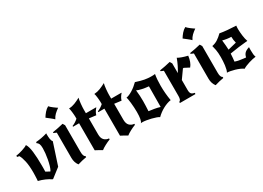

<svg xmlns="http://www.w3.org/2000/svg" viewBox="-15 -1504 3138 2288"><g transform="rotate(-30 1554.0 -360.0)"><path d="M240 28Q211 7 168 -12Q125 -31 79 -42Q80 -54 81 -69.5Q82 -85 82.5 -101.5Q83 -118 83.5 -133.5Q84 -149 84 -160Q84 -251 70.5 -313Q57 -375 37 -408L8 -414V-431Q25 -433 49 -438.5Q73 -444 96.5 -451.5Q120 -459 140 -467.5Q160 -476 170 -484Q194 -449 203.5 -369Q213 -289 213 -181Q213 -160 213 -138.5Q213 -117 212 -94L262 -67H268Q282 -91 292.5 -127.5Q303 -164 310.5 -204Q318 -244 322 -282.5Q326 -321 326 -350Q326 -390 317.5 -410Q309 -430 292 -438L293 -454Q332 -457 372 -464.5Q412 -472 451 -484Q449 -481 449 -477Q449 -473 449 -468Q449 -436 453 -407.5Q457 -379 471 -364L374 -68L250 28Z M693 -455V-88Q693 -25 720 -15V0Q688 5 660 12Q632 19 602 28H597Q563 -18 563 -80V-428L526 -444V-455Q561 -460 602 -468.5Q643 -477 675 -485ZM535 -650Q552 -679 576.5 -707.5Q601 -736 631 -752Q637 -744 649.5 -733Q662 -722 676.5 -711Q691 -700 704.5 -690.5Q718 -681 725 -677Q691 -653 667.5 -630.5Q644 -608 627 -574Q621 -581 608.5 -591.5Q596 -602 582 -613Q568 -624 555 -634Q542 -644 535 -650Z M979 -384V-163Q979 -111 1004.5 -85Q1030 -59 1068 -57V-43Q1051 -37 1032 -28Q1013 -19 995 -9.5Q977 0 961 10Q945 20 936 28Q913 14 889 1Q865 -12 849 -20V-392H766V-403Q810 -420 849 -455V-487Q849 -495 847.5 -512.5Q846 -530 844 -548.5Q842 -567 839 -582.5Q836 -598 832 -603Q877 -606 915 -621Q953 -636 996 -659Q992 -649 989 -628Q986 -607 983.5 -583.5Q981 -560 980 -538.5Q979 -517 979 -508V-455H1120V-451Q1104 -434 1091.5 -413Q1079 -392 1074 -372Z M1327 -384V-163Q1327 -111 1352.5 -85Q1378 -59 1416 -57V-43Q1399 -37 1380 -28Q1361 -19 1343 -9.5Q1325 0 1309 10Q1293 20 1284 28Q1261 14 1237 1Q1213 -12 1197 -20V-392H1114V-403Q1158 -420 1197 -455V-487Q1197 -495 1195.5 -512.5Q1194 -530 1192 -548.5Q1190 -567 1187 -582.5Q1184 -598 1180 -603Q1225 -606 1263 -621Q1301 -636 1344 -659Q1340 -649 1337 -628Q1334 -607 1331.5 -583.5Q1329 -560 1328 -538.5Q1327 -517 1327 -508V-455H1468V-451Q1452 -434 1439.5 -413Q1427 -392 1422 -372Z M1670 -484Q1739 -461 1785 -453Q1831 -445 1870 -445Q1892 -445 1903.5 -445.5Q1915 -446 1926 -448Q1914 -383 1914 -295Q1914 -187 1932 -85Q1907 -82 1879 -72Q1851 -62 1823 -47Q1795 -32 1769 -12.5Q1743 7 1722 28Q1711 19 1684 9.5Q1657 0 1625 -8Q1593 -16 1561 -21Q1529 -26 1508 -26Q1502 -26 1496.5 -25.5Q1491 -25 1486 -24Q1500 -36 1506.5 -71.5Q1513 -107 1513 -164Q1513 -193 1511 -227.5Q1509 -262 1505.5 -293Q1502 -324 1498 -346Q1494 -368 1490 -373Q1529 -380 1577 -409.5Q1625 -439 1670 -484ZM1790 -357Q1744 -361 1700 -370.5Q1656 -380 1633 -392Q1638 -350 1640 -313.5Q1642 -277 1642 -240Q1642 -211 1640.5 -174.5Q1639 -138 1637 -103Q1671 -99 1712 -92Q1753 -85 1788 -74Z M2167 -321Q2190 -358 2210 -399Q2230 -440 2247 -486Q2266 -474 2301 -461.5Q2336 -449 2378 -439Q2373 -397 2360 -362.5Q2347 -328 2327 -305L2260 -340H2248L2167 -226V-88Q2167 -53 2179.5 -37.5Q2192 -22 2224 -17V0H2010V-15Q2037 -25 2037 -79V-428L2000 -444V-455Q2035 -460 2076 -468.5Q2117 -477 2149 -485L2167 -455Z M2580 -455V-88Q2580 -25 2607 -15V0Q2575 5 2547 12Q2519 19 2489 28H2484Q2450 -18 2450 -80V-428L2413 -444V-455Q2448 -460 2489 -468.5Q2530 -477 2562 -485ZM2422 -650Q2439 -679 2463.5 -707.5Q2488 -736 2518 -752Q2524 -744 2536.5 -733Q2549 -722 2563.5 -711Q2578 -700 2591.5 -690.5Q2605 -681 2612 -677Q2578 -653 2554.5 -630.5Q2531 -608 2514 -574Q2508 -581 2495.5 -591.5Q2483 -602 2469 -613Q2455 -624 2442 -634Q2429 -644 2422 -650Z M2883 32Q2864 18 2836 6Q2808 -6 2778.5 -14.5Q2749 -23 2721.5 -28Q2694 -33 2676 -33Q2684 -46 2690 -69.5Q2696 -93 2699.5 -120.5Q2703 -148 2704.5 -177Q2706 -206 2706 -230Q2706 -291 2698.5 -331.5Q2691 -372 2684 -395Q2727 -403 2762.5 -426Q2798 -449 2833 -484Q2874 -476 2934 -470.5Q2994 -465 3053 -463Q3050 -445 3050 -418Q3050 -397 3052 -372.5Q3054 -348 3057 -324Q3060 -300 3065 -278Q3070 -256 3076 -240Q3015 -235 2952 -226.5Q2889 -218 2829 -208Q2828 -179 2825 -151Q2822 -123 2820 -102Q2832 -97 2850.5 -93Q2869 -89 2890 -85.5Q2911 -82 2931 -79.5Q2951 -77 2965 -76Q2970 -107 2989.5 -129Q3009 -151 3056 -165Q3055 -153 3055 -141.5Q3055 -130 3055 -119Q3055 -85 3057.5 -65.5Q3060 -46 3067 -27Q3048 -25 3022 -19.5Q2996 -14 2970 -5.5Q2944 3 2920.5 12.5Q2897 22 2883 32ZM2819 -394Q2824 -352 2826.5 -320Q2829 -288 2830 -261L2947 -290Q2942 -310 2938.5 -332Q2935 -354 2935 -377Q2912 -377 2879.5 -381.5Q2847 -386 2819 -394Z"/></g></svg>

Font: New Rocker
Style: Regular
Weight: 400
Designer: Pablo Impallari, Brenda Gallo, Rodrigo Fuenzalida
Foundry: Pablo Impallari, Brenda Gallo, Rodrigo Fuenzalida
Version: Version 1.000; ttfautohint (v0.93) -l 8 -r 50 -G 200 -x 14 -